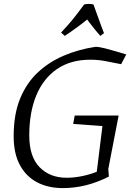

<svg xmlns="http://www.w3.org/2000/svg" viewBox="-20 -952 667 984"><path d="M302 12Q227 12 170.5 -17.5Q114 -47 82 -106Q50 -165 50 -254Q50 -366 83 -446.5Q116 -527 174 -581Q232 -635 307.5 -667Q383 -699 469 -712Q488 -712 519 -704Q550 -696 580.5 -687Q611 -678 627 -673L601 -623Q560 -631 522 -638.5Q484 -646 443 -646Q342 -646 272 -598Q202 -550 166 -463Q130 -376 130 -258Q130 -149 183 -95Q236 -41 321 -41Q361 -41 403.5 -50Q446 -59 476 -72L505 -306L355 -317L363 -360H588L535 -86L538 -47Q476 -16 418 -2Q360 12 302 12ZM312 -768 293 -785Q293 -785 327 -822.5Q361 -860 411 -929Q423 -932 435 -932Q447 -932 459 -929Q485 -855 499 -818.5Q513 -782 513 -782L494 -768Q487 -776 469 -797.5Q451 -819 427 -852Q406 -835 382.5 -817.5Q359 -800 340 -787Q321 -774 312 -768Z"/></svg>

Font: Mate
Style: Italic
Weight: 400
Italic angle: -10.8°
Designer: Eduardo Rodriguez Tunni
Foundry: Eduardo Rodriguez Tunni
Version: Version 1.003; ttfautohint (v1.8.4.7-5d5b);gftools[0.9.24]